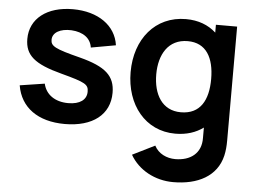

<svg xmlns="http://www.w3.org/2000/svg" viewBox="-55 -626 1268 951"><g transform="rotate(5 579.0 -150.0)"><path d="M278.5 15C417.5 15 501.5 -51 501.5 -159.5C501.5 -243.5 454.5 -286 325 -319.5C198.5 -351.5 177.5 -363.5 177.5 -395C177.5 -431 215.5 -453 272 -450.5C330.5 -447 368 -419.5 374.5 -373.5L497.5 -395.5C484 -492.5 396 -555 270 -555C141.5 -555 57.5 -490 57.5 -389C57.5 -308 105 -267.5 240.5 -232C362.5 -199.5 378 -190.5 378 -154C378 -114 344.5 -89.5 287 -89.5C221 -89.5 175 -122 163 -175.5L40 -156.5C58 -47.5 145 15 278.5 15Z M838.5 255C960.5 255 1055.5 206.5 1080 102C1085.5 78 1087.5 54 1087.5 26V-540H982V-501C944 -535.5 894 -555 832.5 -555C679.5 -555 581.5 -434 581.5 -270C581.5 -108 678.5 15 828 15C884 15 930.5 -0.5 967 -27.5V24C968.5 101 914 140.5 839 140.5C796.5 140.5 755 121.5 735 82.5L624 137.5C666 211 748.5 255 838.5 255ZM709 -270C709 -368 753.5 -447 850.5 -447C942.5 -447 982 -375.5 982 -270C982 -165.5 943.5 -93 846.5 -93C752.5 -93 709 -171 709 -270Z"/></g></svg>

Font: Manrope
Style: Bold
Weight: 700
Designer: Mikhail Sharanda
Foundry: Mikhail Sharanda
Version: Version 4.505;FEAKit 1.0